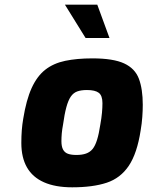

<svg xmlns="http://www.w3.org/2000/svg" viewBox="-20 -793 629 819"><path d="M288 6Q216 6 167.5 -15.5Q119 -37 95 -79Q71 -121 71 -183Q71 -213 73 -238Q75 -263 79 -286Q92 -367 115 -417.5Q138 -468 173 -495.5Q208 -523 258 -533.5Q308 -544 374 -544Q463 -544 509.5 -522.5Q556 -501 572.5 -457Q589 -413 589 -346Q589 -322 587 -294Q585 -266 580 -237Q565 -139 529.5 -86Q494 -33 435 -13.5Q376 6 288 6ZM306 -132Q330 -132 347 -138Q364 -144 375 -157.5Q386 -171 394 -196.5Q402 -222 408 -262Q413 -290 415 -312Q417 -334 417 -353Q417 -385 401.5 -397Q386 -409 351 -409Q326 -409 309.5 -403Q293 -397 282 -381Q271 -365 263 -335.5Q255 -306 249 -262Q245 -241 243.5 -224Q242 -207 242 -191Q242 -168 249 -155Q256 -142 270 -137Q284 -132 306 -132ZM345 -631 257 -773H395L447 -631Z"/></svg>

Font: Exo Thin ExtraBold
Style: Italic
Weight: 800
Italic angle: -9°
Version: Version 2.000